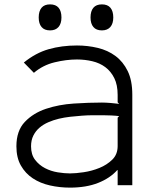

<svg xmlns="http://www.w3.org/2000/svg" viewBox="-20 -847 710 878"><path d="M498 -767Q498 -739 484.5 -723.5Q471 -708 446 -708Q420 -708 407 -723.5Q394 -739 394 -767Q394 -796 407 -811.5Q420 -827 446 -827Q472 -827 485 -811.5Q498 -796 498 -767ZM261 -767Q261 -739 247.5 -723.5Q234 -708 209 -708Q183 -708 170 -723.5Q157 -739 157 -767Q157 -796 170 -811.5Q183 -827 209 -827Q235 -827 248 -811.5Q261 -796 261 -767ZM585 -414V0H518V-69H516Q483 -32 428.5 -10.5Q374 11 300 11Q253 11 208.5 1Q164 -9 130 -31.5Q96 -54 75.5 -90Q55 -126 55 -178Q55 -249 93.5 -289.5Q132 -330 190.5 -349.5Q249 -369 317.5 -373.5Q386 -378 446 -378Q463 -378 487 -376Q511 -374 525 -372L518 -379V-413Q518 -459 502.5 -490Q487 -521 461.5 -540Q436 -559 402 -567Q368 -575 332 -575Q283 -575 229.5 -562Q176 -549 135 -514L89 -561Q143 -605 202.5 -622Q262 -639 332 -639Q381 -639 427 -628Q473 -617 508 -591Q543 -565 564 -522Q585 -479 585 -414ZM525 -316Q511 -318 489 -319Q467 -320 451 -320Q430 -320 405.5 -320Q381 -320 355 -318Q328 -316 301 -313Q274 -310 249 -304Q224 -298 201 -288Q178 -278 160.5 -263Q143 -248 132.5 -227Q122 -206 122 -178Q122 -140 140.5 -116Q159 -92 186 -78Q213 -64 244 -59Q275 -54 300 -54Q326 -54 363 -59.5Q400 -65 434.5 -79Q469 -93 493.5 -117Q518 -141 518 -179V-309Z"/></svg>

Font: TypoPRO Sinkin Sans
Style: 300 Light
Weight: 300
Designer: Keith Bates
Foundry: K-Type
Version: Sinkin Sans (version 1.0)  by Keith Bates   •   © 2014   www